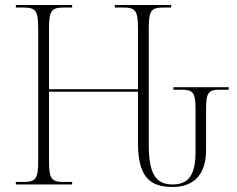

<svg xmlns="http://www.w3.org/2000/svg" viewBox="-20 -734 942 764"><path d="M666 10C760 10 800 -49 800 -137V-303C800 -368 812 -377 855 -377H890V-387H670V-377H701C746 -377 758 -368 758 -303V-130C758 -43 734 0 667 0C600 0 572 -42 572 -157V-619C572 -691 580 -704 631 -704H661V-714H437V-704H471C520 -704 529 -691 529 -619V-379H175V-619C175 -691 184 -704 234 -704H267V-714H43V-704H73C123 -704 132 -691 132 -619V-95C132 -23 123 -10 73 -10H43V0H267V-10H233C184 -10 175 -23 175 -95V-369H529V-165C529 -30 577 10 666 10Z"/></svg>

Font: Noto Serif Display SemiCondensed ExtraLight
Style: Regular
Weight: 200
Width: 4
Designer: Monotype Design Team
Foundry: Monotype Imaging Inc.
Version: Version 2.009